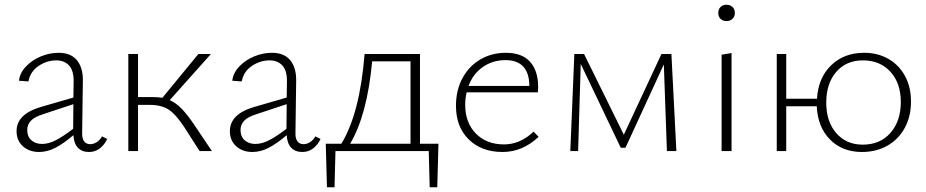

<svg xmlns="http://www.w3.org/2000/svg" viewBox="-20 -638 3913 811"><path d="M433 -51Q421 -26 401.5 -11Q382 4 356 4Q326 4 309 -14Q292 -32 290 -67Q249 -32 214.5 -14Q180 4 145 4Q104 4 77 -20Q50 -44 50 -84Q50 -156 152 -186L290 -226L291 -292Q292 -339 272 -361Q252 -383 218 -383Q178 -383 143 -359.5Q108 -336 100 -294L60 -297Q64 -330 89.5 -357Q115 -384 152 -399.5Q189 -415 228 -415Q279 -415 305 -383.5Q331 -352 330 -296L327 -78Q326 -54 335 -41.5Q344 -29 361 -29Q375 -29 388.5 -37.5Q402 -46 411 -62ZM158 -30Q185 -30 215.5 -45.5Q246 -61 289 -94L290 -198L163 -156Q125 -144 110 -127.5Q95 -111 95 -89Q95 -61 112.5 -45.5Q130 -30 158 -30Z M875 0H823L759 -100Q723 -155 692.5 -175Q662 -195 612 -195H563V0H522V-410H563V-228H624Q646 -228 666 -225L818 -410H871L697 -215Q722 -204 745.5 -180.5Q769 -157 797 -116Z M1334 -51Q1322 -26 1302.5 -11Q1283 4 1257 4Q1227 4 1210 -14Q1193 -32 1191 -67Q1150 -32 1115.5 -14Q1081 4 1046 4Q1005 4 978 -20Q951 -44 951 -84Q951 -156 1053 -186L1191 -226L1192 -292Q1193 -339 1173 -361Q1153 -383 1119 -383Q1079 -383 1044 -359.5Q1009 -336 1001 -294L961 -297Q965 -330 990.5 -357Q1016 -384 1053 -399.5Q1090 -415 1129 -415Q1180 -415 1206 -383.5Q1232 -352 1231 -296L1228 -78Q1227 -54 1236 -41.5Q1245 -29 1262 -29Q1276 -29 1289.5 -37.5Q1303 -46 1312 -62ZM1059 -30Q1086 -30 1116.5 -45.5Q1147 -61 1190 -94L1191 -198L1064 -156Q1026 -144 1011 -127.5Q996 -111 996 -89Q996 -61 1013.5 -45.5Q1031 -30 1059 -30Z M1827 153H1795L1791 0H1397L1393 153H1361L1356 -31H1422Q1500 -159 1520 -410H1754V-31H1832ZM1714 -31V-379H1552Q1531 -152 1459 -31Z M2255 -60Q2187 4 2103 4Q2014 4 1960 -49Q1906 -102 1906 -191Q1906 -257 1933.5 -308Q1961 -359 2009 -387Q2057 -415 2117 -415Q2185 -415 2219 -377Q2253 -339 2253 -272Q2253 -256 2252 -248H1951Q1945 -223 1945 -195Q1945 -120 1990 -74Q2035 -28 2109 -28Q2177 -28 2234 -82ZM1959 -275H2216Q2215 -384 2115 -384Q2061 -384 2019.5 -355Q1978 -326 1959 -275Z M2797 0 2784 -366 2622 -14H2602L2433 -368L2422 0H2389L2406 -410H2447L2615 -69L2774 -410H2816L2837 0Z M3028 -407 3070 -414V0H3028ZM3014 -583Q3014 -599 3023.5 -608.5Q3033 -618 3049 -618Q3064 -618 3074 -608.5Q3084 -599 3084 -583Q3084 -568 3074 -558.5Q3064 -549 3049 -549Q3033 -549 3023.5 -558.5Q3014 -568 3014 -583Z M3828 -209Q3828 -146 3801.5 -97.5Q3775 -49 3728 -22.5Q3681 4 3621 4Q3538 4 3486 -48.5Q3434 -101 3430 -189H3301V0H3261V-410H3301V-221H3431Q3436 -309 3490.5 -362Q3545 -415 3630 -415Q3688 -415 3733 -389Q3778 -363 3803 -316.5Q3828 -270 3828 -209ZM3785 -207Q3785 -287 3741 -335Q3697 -383 3625 -383Q3554 -383 3512 -334Q3470 -285 3470 -205Q3470 -124 3512.5 -75.5Q3555 -27 3624 -27Q3698 -27 3741.5 -77Q3785 -127 3785 -207Z"/></svg>

Font: Ysabeau Light
Style: Regular
Weight: 300
Designer: Christian Thalmann (Catharsis Fonts)
Version: Version 0.003